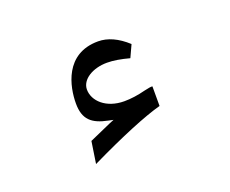

<svg xmlns="http://www.w3.org/2000/svg" viewBox="-57 -1222 506 422"><g transform="rotate(-20 196.0 -1011.0)"><path d="M105.5 -884.8C183.1 -922.4 242.7 -946.8 280.3 -957V-1002.9C277.3 -1003.4 271 -1002.4 260.7 -1000C243.7 -995.6 227.1 -993.2 211.4 -993.2C168.9 -993.2 142.6 -1018.6 142.6 -1045.4C142.6 -1068.8 170.4 -1085.9 204.1 -1085.9C218.8 -1085.9 235.8 -1083 255.9 -1077.6L269 -1106C246.6 -1126.5 224.1 -1136.7 201.7 -1136.7C123.5 -1136.7 109.4 -1063.5 109.4 -1024.9C109.4 -987.3 127 -972.7 163.6 -965.3L174.8 -962.9L164.1 -958.5L113.3 -936Z"/></g></svg>

Font: Sahel Light
Style: Regular
Weight: 300
Foundry: Saber Rastikerdar (saber.rastikerdar@gmail.com)
Version: Version 3.4.0